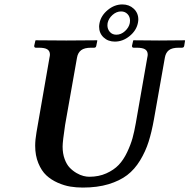

<svg xmlns="http://www.w3.org/2000/svg" viewBox="-20 -826 847 858"><path d="M638.2 -568.8Q640.1 -576.7 640.1 -582Q640.1 -598.1 628.4 -605.5Q616.7 -612.8 590.8 -612.8H577.1Q569.8 -612.8 569.8 -621.1L575.2 -645L577.1 -646Q651.9 -645 690.9 -645L805.2 -646L807.1 -645L803.2 -621.1Q801.8 -612.8 793 -612.8H778.8Q749 -612.8 734.9 -601.8Q720.7 -590.8 716.8 -568.8L668 -293Q657.7 -235.4 644 -192.4Q630.4 -149.4 606 -109.1Q581.5 -68.8 548.3 -43.5Q515.1 -18.1 465.1 -2.9Q415 12.2 350.1 12.2Q321.3 12.2 294.2 7.8Q267.1 3.4 237.8 -9.5Q208.5 -22.5 187 -42.5Q165.5 -62.5 151.4 -96.7Q137.2 -130.9 137.2 -174.8Q137.2 -201.2 143.1 -234.9L201.2 -568.8Q203.1 -576.7 203.1 -582Q203.1 -598.1 191.4 -605.5Q179.7 -612.8 153.8 -612.8H140.1Q132.8 -612.8 132.8 -621.1L138.2 -645L140.1 -646Q236.8 -645 275.9 -645L413.1 -646L415 -645L410.2 -621.1Q408.7 -612.8 400.9 -612.8H387.2Q357.4 -612.8 342.8 -601.8Q328.1 -590.8 324.2 -568.8L271 -268.1Q259.8 -193.8 259.8 -170.9Q259.8 -140.1 268.8 -115.5Q277.8 -90.8 291.5 -76.7Q305.2 -62.5 322 -52.7Q338.9 -43 353 -39.6Q367.2 -36.1 378.9 -36.1Q421.4 -36.1 455.1 -51.3Q488.8 -66.4 510.3 -88.9Q531.7 -111.3 547.9 -145.3Q564 -179.2 572.3 -209Q580.1 -237.3 586.9 -275.9ZM521 -774.9Q500.5 -774.9 482.9 -759.3Q465.3 -743.7 460.9 -723.1Q460.9 -721.2 460.4 -717.8Q460 -714.4 460 -712.9Q460 -695.8 470.9 -683.3Q481.9 -670.9 500 -670.9Q521 -670.9 538.6 -687Q556.2 -703.1 560.1 -723.1Q561 -727.1 561 -733.9Q561 -751.5 549.8 -763.2Q538.6 -774.9 521 -774.9ZM424.8 -723.1Q431.6 -756.8 461.7 -781.5Q491.7 -806.2 526.9 -806.2Q557.1 -806.2 577.6 -787.1Q598.1 -768.1 598.1 -738.8Q598.1 -732.9 596.2 -723.1Q589.4 -689.5 559.1 -664.8Q528.8 -640.1 493.2 -640.1Q462.9 -640.1 442.9 -658.9Q422.9 -677.7 422.9 -707Q422.9 -713.4 424.8 -723.1Z"/></svg>

Font: Linux Libertine G
Style: Semibold Italic
Weight: 600
Italic angle: -11.5°
Designer: Philipp H. Poll
Foundry: Philipp H. Poll
Version: Version 5.1.1